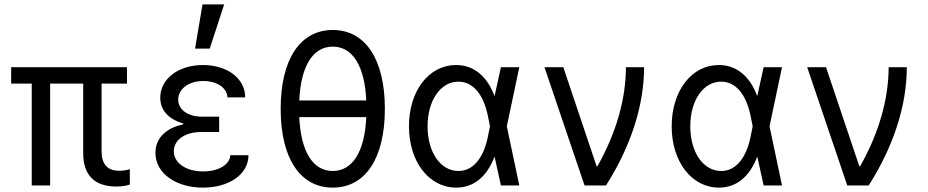

<svg xmlns="http://www.w3.org/2000/svg" viewBox="-20 -847 4240 877"><path d="M125 0H209V-465H360V-147C360 -47 412 5 511 5C535 5 556 2 573 -4V-74C560 -70 541 -67 524 -67C471 -67 444 -97 444 -156V-465H560V-540H31V-465H125Z M1019 -402H1100C1100 -488 1019 -550 907 -550C794 -550 712 -486 712 -401C712 -345 748 -303 817 -283V-279C737 -262 690 -215 690 -149C690 -57 781 10 907 10C1028 10 1115 -52 1115 -138H1032C1030 -95 978 -64 908 -64C829 -64 774 -103 774 -156C774 -208 825 -244 899 -244H981V-314H904C838 -314 794 -346 794 -392C794 -441 842 -477 909 -477C971 -477 1017 -446 1019 -402ZM1004 -827H905L871 -625H938Z M1500 10C1649 10 1738 -124 1738 -350C1738 -576 1649 -710 1500 -710C1351 -710 1262 -576 1262 -350C1262 -124 1351 10 1500 10ZM1500 -66C1409 -66 1354 -155 1347 -312H1653C1646 -155 1591 -66 1500 -66ZM1500 -634C1591 -634 1646 -545 1653 -388H1347C1354 -545 1409 -634 1500 -634Z M2063 -550C1939 -550 1848 -432 1848 -270C1848 -109 1939 10 2064 10C2143 10 2204 -39 2239 -132L2268 0H2352L2295 -270L2352 -540H2268L2239 -408C2204 -501 2143 -550 2063 -550ZM2208 -220C2187 -121 2139 -66 2074 -66C1992 -66 1933 -152 1933 -270C1933 -388 1992 -474 2074 -474C2139 -474 2187 -419 2208 -320L2218 -270Z M2650 0H2748C2862 -179 2922 -366 2922 -540H2839C2839 -394 2794 -238 2709 -88H2705L2553 -540H2467Z M3263 -550C3139 -550 3048 -432 3048 -270C3048 -109 3139 10 3264 10C3343 10 3404 -39 3439 -132L3468 0H3552L3495 -270L3552 -540H3468L3439 -408C3404 -501 3343 -550 3263 -550ZM3408 -220C3387 -121 3339 -66 3274 -66C3192 -66 3133 -152 3133 -270C3133 -388 3192 -474 3274 -474C3339 -474 3387 -419 3408 -320L3418 -270Z M3850 0H3948C4062 -179 4122 -366 4122 -540H4039C4039 -394 3994 -238 3909 -88H3905L3753 -540H3667Z"/></svg>

Font: CommitMonoNiceRocks
Style: Regular
Weight: 400
Monospace: yes
Designer: Eigil Nikolajsen
Foundry: Eigil Nikolajsen
Version: Version 1.143